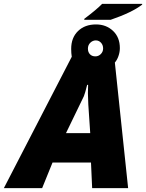

<svg xmlns="http://www.w3.org/2000/svg" viewBox="-76 -978 759 998"><path d="M362 -880Q427 -929 455 -958H663V-954Q610 -913 499 -875H362ZM297 -683Q294 -701 294 -724Q294 -782 329.5 -816.5Q365 -851 423 -851Q476 -851 511.5 -817.5Q547 -784 547 -728Q547 -707 539.5 -686Q532 -665 521 -653L590 0H403L397 -133H197L143 0H-56ZM460 -726Q460 -744 449 -756Q438 -768 422 -768Q406 -768 393.5 -756Q381 -744 381 -725Q381 -707 391.5 -696Q402 -685 420 -685Q436 -685 448 -697Q460 -709 460 -726ZM393 -286 383 -435Q381 -471 381 -493L382 -537H377Q366 -492 360 -478L267 -286Z"/></svg>

Font: Noto Sans Display Black
Style: Italic
Weight: 900
Italic angle: -12°
Designer: Monotype Design team
Foundry: Monotype Imaging Inc.
Version: Version 1.000